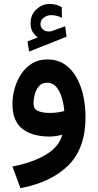

<svg xmlns="http://www.w3.org/2000/svg" viewBox="-20 -696 499 980"><path d="M172.4 -504.9Q155.8 -518.1 146 -534.4Q136.2 -550.8 136.2 -577.6Q136.2 -620.6 165.8 -648.2Q195.3 -675.8 233.9 -675.8Q252.9 -675.8 267.1 -671.6Q281.2 -667.5 295.4 -659.2L295.9 -605Q280.8 -612.8 267.6 -615.7Q254.4 -618.7 240.7 -618.7Q221.2 -618.7 203.9 -606.4Q186.5 -594.2 186.5 -571.3Q187 -557.6 200.2 -544.9Q213.4 -532.2 239.7 -536.1Q240.2 -536.1 244.1 -537.1L312.5 -562L319.8 -508.8L128.4 -432.6L120.6 -484.9ZM416.5 -99.1Q416.5 61 329.1 147.7Q241.7 234.4 84.5 264.6L43.5 153.8Q147.9 133.8 215.1 93Q282.2 52.2 297.9 -8.3Q282.7 -4.4 265.6 -1.7Q248.5 1 234.4 1Q143.6 1 93.5 -38.8Q43.5 -78.6 43.5 -165.5Q43.5 -204.6 54.7 -244.4Q65.9 -284.2 88.1 -317.9Q110.4 -351.6 143.6 -372.1Q176.8 -392.6 221.2 -392.6Q273.4 -392.6 310.3 -367.4Q347.2 -342.3 370.8 -299.8Q394.5 -257.3 405.5 -205.3Q416.5 -153.3 416.5 -99.1ZM233.9 -119.6Q254.9 -119.6 273.9 -122.3Q293 -125 308.1 -129.4Q305.2 -165.5 295.2 -198.5Q285.2 -231.4 267.1 -252.7Q249 -273.9 220.2 -273.9Q193.4 -273.9 178.2 -255.4Q163.1 -236.8 157 -212.4Q150.9 -188 150.9 -169.9Q150.9 -140.1 173.3 -129.9Q195.8 -119.6 233.9 -119.6Z"/></svg>

Font: Vazirmatn FD SemiBold
Style: Regular
Weight: 600
Designer: Saber Rastikerdar
Foundry: Saber Rastikerdar
Version: Version 33.001